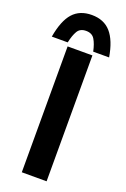

<svg xmlns="http://www.w3.org/2000/svg" viewBox="-182 -999 694 1055"><g transform="rotate(20 165.0 -472.0)"><path d="M95 -736H240V0H95ZM162 -944Q233 -944 273.5 -898Q314 -852 330 -757H237Q228 -800 212.5 -825.5Q197 -851 162 -851Q127 -851 112 -825.5Q97 -800 88 -757H-5Q12 -855 52 -899.5Q92 -944 162 -944Z"/></g></svg>

Font: Reem Kufi
Style: Regular
Weight: 400
Designer: Khaled Hosny
Version: Version 1.6